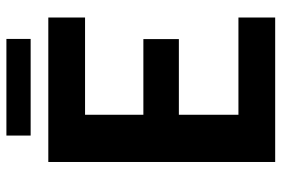

<svg xmlns="http://www.w3.org/2000/svg" viewBox="-163 -737 900 614"><g transform="rotate(-90 287.0 -430.0)"><path d="M227 -608V-421.5H469V-308H227V-117.5H538V0H76V-725.5H538V-608ZM160.5 -859.5H469.5V-782H160.5Z"/></g></svg>

Font: Lato 2
Style: Regular
Weight: 800
Designer: Lukasz Dziedzic with Adam Twardoch and Botio Nikoltchev
Foundry: tyPoland Lukasz Dziedzic
Version: Version 2.015; 2015-08-06; http://www.latofonts.com/